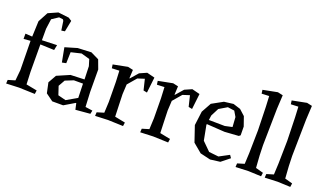

<svg xmlns="http://www.w3.org/2000/svg" viewBox="-75 -1230 2908 1724"><g transform="rotate(20 1379.0 -368.0)"><path d="M383 -723 362 -616 329 -611 316 -699 308 -711 270 -716 208 -675 195 -580V-470L338 -475L328 -425L195 -430L196 -168L201 -50L305 -30L300 5L148 0L26 5L28 -30L95 -50L105 -152L101 -430L36 -425V-475L102 -471L108 -620L159 -715L249 -755L352 -743Z M761 -182 768 -41 837 -31 830 2 691 14 678 -45H673L574 14H470L400 -37L379 -135L423 -213L543 -265L675 -270L671 -395L652 -457L571 -480L474 -457L471 -351L432 -343L406 -480L521 -514L650 -520L728 -482L760 -396ZM503 -56 578 -37 679 -95 675 -230H588L511 -199L476 -137Z M1050 -418H1054L1116 -489L1184 -519L1259 -500L1242 -351L1207 -358L1182 -461L1117 -440L1046 -357L1041 -263L1044 -166L1048 -50L1148 -30L1143 5L998 0L876 5L878 -30L944 -50L949 -155L947 -347L942 -451L871 -448L866 -483L1004 -510L1054 -499Z M1481 -418H1485L1547 -489L1615 -519L1690 -500L1673 -351L1638 -358L1613 -461L1548 -440L1477 -357L1472 -263L1475 -166L1479 -50L1579 -30L1574 5L1429 0L1307 5L1309 -30L1375 -50L1380 -155L1378 -347L1373 -451L1302 -448L1297 -483L1435 -510L1485 -499Z M1844 -269 1843 -260 1870 -119 1949 -41 2041 -31 2135 -81 2153 -55 2074 8 1980 20 1882 -3 1797 -74 1746 -224 1763 -358 1815 -452 1920 -510 2008 -521 2078 -499 2132 -450 2163 -361 2164 -278 2150 -267 2017 -258ZM1894 -431 1855 -355 1849 -310 2001 -308 2070 -323 2064 -416 2034 -467 1970 -476Z M2218 5 2220 -30 2286 -50 2291 -155 2295 -374 2289 -597 2284 -697 2213 -694 2208 -729 2346 -756 2396 -745 2389 -613 2383 -263 2386 -166 2394 -50 2467 -30 2462 5 2340 0Z M2497 5 2499 -30 2565 -50 2570 -155 2574 -374 2568 -597 2563 -697 2492 -694 2487 -729 2625 -756 2675 -745 2668 -613 2662 -263 2665 -166 2673 -50 2746 -30 2741 5 2619 0Z"/></g></svg>

Font: Alike Angular
Style: Regular
Weight: 400
Designer: Sveta Sebyakina
Foundry: Cyreal (www.cyreal.org)
Version: Version 1.300; ttfautohint (v1.8.4.7-5d5b)